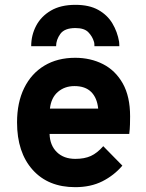

<svg xmlns="http://www.w3.org/2000/svg" viewBox="-20 -762 604 794"><path d="M291 12Q179 12 114.8 -60Q50.5 -132 50.5 -256Q50.5 -338 80 -398Q109.5 -458 163.5 -490.5Q217.5 -523 291 -523Q354.5 -523 406 -496.8Q457.5 -470.5 487.8 -416.8Q518 -363 518 -281Q518 -267 517.5 -247.2Q517 -227.5 514.5 -208H185Q186.5 -161 215 -133Q243.5 -105 291.5 -105Q329.5 -105 355.8 -117Q382 -129 407 -157.5L486 -77Q451.5 -36.5 403.2 -12.2Q355 12 291 12ZM186.5 -313H386Q381.5 -357.5 357 -381.8Q332.5 -406 288 -406Q247.5 -406 219.5 -382Q191.5 -358 186.5 -313ZM109 -571Q109 -616.5 129.5 -655.5Q150 -694.5 190.5 -718.2Q231 -742 292 -742Q349 -742 386.5 -721Q424 -700 444.8 -665.2Q465.5 -630.5 472.5 -589.5Q473 -585 473.2 -580.2Q473.5 -575.5 473.5 -571H370.5Q370.5 -575.5 370.2 -580.2Q370 -585 368.5 -589.5Q362 -611.5 345.2 -628.8Q328.5 -646 292 -646Q247 -646 229.5 -621.8Q212 -597.5 212 -571Z"/></svg>

Font: Overpass ExtraBold
Style: Regular
Weight: 800
Designer: Delve Withrington, Dave Bailey, Thomas Jockin
Foundry: Delve Fonts LLC
Version: Version 4.000; ttfautohint (v1.8.3)